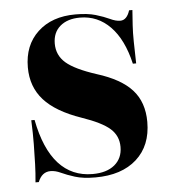

<svg xmlns="http://www.w3.org/2000/svg" viewBox="-40 -466 461 515"><g transform="rotate(-5 190.5 -209.0)"><path d="M196.8 11.3Q163.7 11.3 141.9 4.4Q120.2 -2.4 105.6 -9.3Q91.1 -16.1 78.2 -16.1Q54.8 -16.1 44.4 10.5H35.5Q37.9 -13.7 38.7 -38.3Q39.5 -62.9 39.9 -91.9Q40.3 -121 38.7 -156.5H47.6Q62.9 -77.4 98.8 -37.9Q134.7 1.6 190.3 1.6Q228.2 1.6 249.6 -16.1Q271 -33.9 271 -64.5Q271 -94.4 249.2 -113.7Q227.4 -133.1 173.4 -151.6Q105.6 -175 73.8 -210.5Q41.9 -246 41.9 -298.4Q41.9 -358.1 79.8 -393.5Q117.7 -429 181.5 -429Q213.7 -429 235.5 -422.6Q257.3 -416.1 272.6 -408.9Q287.9 -401.6 300 -401.6Q308.9 -401.6 315.3 -408.1Q321.8 -414.5 325.8 -427.4H334.7Q333.1 -407.3 331.9 -387.1Q330.6 -366.9 331 -342.7Q331.5 -318.5 332.3 -283.9H323.4Q308.1 -350 274.2 -384.7Q240.3 -419.4 192.7 -419.4Q158.9 -419.4 139.1 -402.4Q119.4 -385.5 119.4 -355.6Q119.4 -324.2 143.1 -303.6Q166.9 -283.1 224.2 -264.5Q288.7 -244.4 318.5 -211.3Q348.4 -178.2 348.4 -125Q348.4 -61.3 308.1 -25Q267.7 11.3 196.8 11.3Z"/></g></svg>

Font: Playfair 144pt SemiCondensed ExtraBold
Style: Regular
Weight: 800
Width: 4
Designer: Claus Eggers Sørensen
Foundry: Claus Eggers Sørensen
Version: Version 2.203